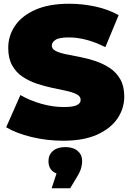

<svg xmlns="http://www.w3.org/2000/svg" viewBox="-20 -736 697 1026"><path d="M318 16Q230 16 148 -4Q66 -24 13 -56L89 -228Q139 -199 200.5 -181.5Q262 -164 320 -164Q370 -164 390.5 -174Q411 -184 411 -202Q411 -221 390 -232Q369 -243 334.5 -250.5Q300 -258 259 -266.5Q218 -275 176.5 -289Q135 -303 100.5 -326Q66 -349 45 -386.5Q24 -424 24 -480Q24 -545 60.5 -598.5Q97 -652 169.5 -684Q242 -716 350 -716Q421 -716 490 -701Q559 -686 614 -655L543 -484Q440 -536 348 -536Q296 -536 276.5 -523Q257 -510 257 -492Q257 -474 278 -463.5Q299 -453 333.5 -446Q368 -439 409.5 -431Q451 -423 492 -409Q533 -395 567.5 -372Q602 -349 623 -312Q644 -275 644 -220Q644 -156 607.5 -102.5Q571 -49 499 -16.5Q427 16 318 16ZM256 270 282 191Q239 174 239 125Q239 91 263 70.5Q287 50 329 50Q371 50 395 70.5Q419 91 419 125Q419 139 414.5 158.5Q410 178 394 205L355 270Z"/></svg>

Font: Montserrat Black
Style: Regular
Weight: 900
Designer: Julieta Ulanovsky
Foundry: Julieta Ulanovsky
Version: Version 9.000; ttfautohint (v1.8.4.7-5d5b)